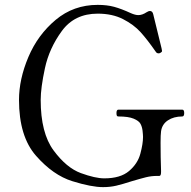

<svg xmlns="http://www.w3.org/2000/svg" viewBox="-20 -755 784 788"><path d="M58 -345Q58 -430 96.5 -521Q135 -612 208.5 -673.5Q282 -735 381 -735Q419 -735 448.5 -727Q478 -719 517 -701Q535 -693 548 -693Q564 -693 582 -705Q590 -710 595 -710Q606 -710 609 -696L643 -557L645 -546Q645 -543 643 -541.5Q641 -540 638 -538Q635 -536 631 -536Q623 -536 619 -543Q585 -592 557 -623Q529 -654 485 -676.5Q441 -699 381 -699Q286 -699 234 -628Q182 -557 164.5 -475.5Q147 -394 147 -345Q147 -209 200 -137.5Q253 -66 312 -44.5Q371 -23 408 -23Q474 -23 509.5 -53Q545 -83 556 -124Q567 -165 567 -193Q567 -201 565 -219Q563 -235 556.5 -247Q550 -259 528.5 -268Q507 -277 466 -277Q461 -277 459.5 -280.5Q458 -284 458 -291Q458 -305 466 -305H728Q736 -305 736 -291Q736 -277 728 -277Q693 -277 669 -261Q645 -245 641 -216Q639 -202 639 -169Q639 -110 641 -54V-49Q641 -33 634 -33H625Q601 -33 579 -27.5Q557 -22 520 -11Q483 1 457.5 7Q432 13 403 13Q355 13 276.5 -11.5Q198 -36 128 -115.5Q58 -195 58 -345Z"/></svg>

Font: Shippori Mincho B1
Style: Regular
Weight: 400
Designer: FONTDASU
Foundry: FONTDASU / Google Inc. / but / Adobe
Version: Version 3.110; ttfautohint (v1.8.3)